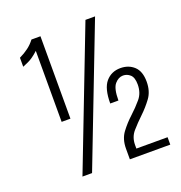

<svg xmlns="http://www.w3.org/2000/svg" viewBox="-125 -794 849 902"><g transform="rotate(-20 299.5 -343.5)"><path d="M131 -275H175V-687H130Q115 -667 95 -652Q75 -637 50 -625V-580Q53 -581 77.5 -592Q102 -603 131 -630ZM400 -687 135 0H183L448 -687ZM372 0H574V-37H418Q418 -39 418 -46Q418 -53 418 -55Q418 -94 442 -121.5Q466 -149 494.5 -176Q523 -203 547 -235.5Q571 -268 571 -316Q571 -368 544 -393Q517 -418 476 -418Q431 -418 403 -385.5Q375 -353 375 -278H416Q416 -338 434.5 -359.5Q453 -381 476 -381Q496 -381 511.5 -367Q527 -353 527 -318Q527 -276 503 -247.5Q479 -219 449.5 -192Q420 -165 396 -133Q372 -101 372 -53Z"/></g></svg>

Font: Secuela Light
Style: Regular
Weight: 300
Designer: Fernando Haro
Foundry: deFharo
Version: Version 1.708